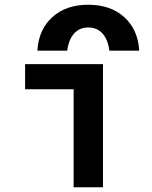

<svg xmlns="http://www.w3.org/2000/svg" viewBox="-20 -791 640 811"><path d="M353 -771Q447 -771 505 -718.5Q563 -666 568 -577H442Q436 -624 413 -649.5Q390 -675 353 -675Q316 -675 293 -649.5Q270 -624 264 -577H138Q143 -666 201 -718.5Q259 -771 353 -771ZM291 0V-414H86V-520H415V0Z"/></svg>

Font: M PLUS Code Latin Expanded SemiBold
Style: Regular
Weight: 600
Width: 7
Designer: Coji Morishita
Foundry: UNDERFOREST DESIGN
Version: Version 1.002; ttfautohint (v1.8.3)